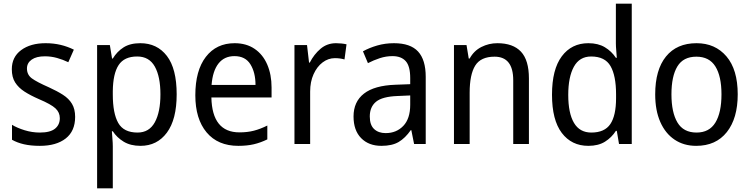

<svg xmlns="http://www.w3.org/2000/svg" viewBox="-20 -780 4065 1040"><path d="M387 -147Q387 -70 336 -30Q285 10 196 10Q147 10 110 1.5Q73 -7 45 -23V-104Q73 -87 113.5 -74.5Q154 -62 196 -62Q252 -62 278 -83Q304 -104 304 -140Q304 -171 280.5 -193Q257 -215 191 -243Q145 -263 112.5 -284Q80 -305 62 -333.5Q44 -362 44 -405Q44 -471 94.5 -508.5Q145 -546 227 -546Q270 -546 308 -537Q346 -528 380 -511L350 -443Q321 -457 289 -466Q257 -475 223 -475Q177 -475 151.5 -457Q126 -439 126 -409Q126 -375 152.5 -355.5Q179 -336 245 -307Q289 -287 321 -266.5Q353 -246 370 -217.5Q387 -189 387 -147Z M740 -546Q831 -546 884 -477Q937 -408 937 -269Q937 -133 884 -61.5Q831 10 741 10Q687 10 650 -12.5Q613 -35 591 -69H586Q587 -51 589 -28Q591 -5 591 13V240H506V-536H575L587 -463H591Q614 -501 649.5 -523.5Q685 -546 740 -546ZM723 -474Q653 -474 622.5 -427.5Q592 -381 591 -286V-268Q591 -166 620.5 -114Q650 -62 725 -62Q788 -62 818.5 -117.5Q849 -173 849 -269Q849 -365 818.5 -419.5Q788 -474 723 -474Z M1251 -546Q1314 -546 1359 -515.5Q1404 -485 1427.5 -430.5Q1451 -376 1451 -306V-252H1125Q1129 -63 1277 -63Q1320 -63 1355 -72Q1390 -81 1428 -100V-25Q1391 -7 1354.5 1.5Q1318 10 1271 10Q1160 10 1099 -63Q1038 -136 1038 -264Q1038 -398 1095 -472Q1152 -546 1251 -546ZM1250 -476Q1195 -476 1163.5 -436Q1132 -396 1126 -320H1364Q1364 -387 1336.5 -431.5Q1309 -476 1250 -476Z M1800 -546Q1814 -546 1829 -544.5Q1844 -543 1857 -540L1846 -458Q1822 -465 1794 -465Q1758 -465 1727.5 -442Q1697 -419 1678.5 -378Q1660 -337 1660 -284V0H1575V-536H1643L1654 -441H1658Q1681 -486 1716.5 -516Q1752 -546 1800 -546Z M2114 -546Q2203 -546 2244.5 -501Q2286 -456 2286 -364V0H2223L2208 -75H2205Q2175 -32 2139.5 -11Q2104 10 2046 10Q1977 10 1936 -32Q1895 -74 1895 -149Q1895 -229 1951.5 -273Q2008 -317 2122 -321L2202 -324V-357Q2202 -422 2177.5 -449Q2153 -476 2106 -476Q2071 -476 2037.5 -465Q2004 -454 1973 -438L1946 -502Q1980 -521 2023 -533.5Q2066 -546 2114 -546ZM2134 -260Q2051 -257 2017 -229Q1983 -201 1983 -149Q1983 -103 2006.5 -81Q2030 -59 2069 -59Q2127 -59 2164.5 -98Q2202 -137 2202 -213V-263Z M2674 -546Q2759 -546 2802 -500Q2845 -454 2845 -355V0H2760V-345Q2760 -473 2659 -473Q2584 -473 2554 -424.5Q2524 -376 2524 -278V0H2439V-536H2507L2519 -463H2524Q2547 -505 2587.5 -525.5Q2628 -546 2674 -546Z M3167 10Q3076 10 3023 -60Q2970 -130 2970 -267Q2970 -404 3023 -475Q3076 -546 3167 -546Q3220 -546 3256.5 -524Q3293 -502 3316 -467H3321Q3320 -484 3318 -506.5Q3316 -529 3316 -545V-760H3402V0H3333L3321 -71H3316Q3293 -35 3257 -12.5Q3221 10 3167 10ZM3183 -62Q3255 -62 3286 -108Q3317 -154 3317 -248V-269Q3317 -370 3287 -422Q3257 -474 3182 -474Q3119 -474 3088.5 -418.5Q3058 -363 3058 -266Q3058 -167 3089 -114.5Q3120 -62 3183 -62Z M3976 -269Q3976 -139 3917 -64.5Q3858 10 3751 10Q3684 10 3634 -23.5Q3584 -57 3556.5 -119.5Q3529 -182 3529 -269Q3529 -402 3587.5 -474Q3646 -546 3753 -546Q3854 -546 3915 -474.5Q3976 -403 3976 -269ZM3617 -269Q3617 -171 3649.5 -116.5Q3682 -62 3753 -62Q3822 -62 3855 -116Q3888 -170 3888 -269Q3888 -367 3855 -420Q3822 -473 3752 -473Q3681 -473 3649 -420Q3617 -367 3617 -269Z"/></svg>

Font: Noto Sans SemiCondensed
Style: Regular
Weight: 400
Width: 4
Designer: Monotype Design Team
Foundry: Monotype Imaging Inc.
Version: Version 2.013; ttfautohint (v1.8.4.7-5d5b)